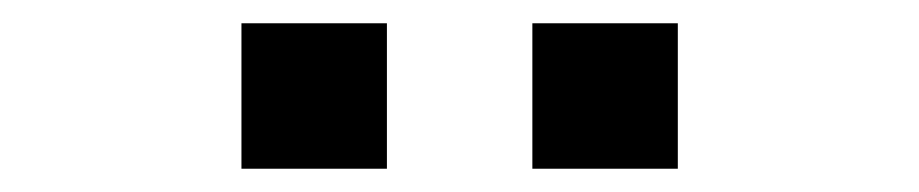

<svg xmlns="http://www.w3.org/2000/svg" viewBox="-20 -1020 790 165"><path d="M187.5 -875V-1000H312.5V-875ZM437.5 -875V-1000H562.5V-875Z"/></svg>

Font: Better VCR
Style: Regular
Weight: 400
Designer: artdzyk
Foundry: https://fontstruct.com
Version: Version 1.0